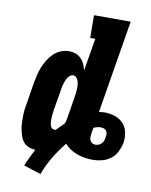

<svg xmlns="http://www.w3.org/2000/svg" viewBox="-94 -804 787 1000"><g transform="rotate(10 300.0 -303.5)"><path d="M190 128 99 99Q108 76 119 53Q130 30 142 8Q123 8 106 1Q89 -6 78 -19.5Q67 -33 61.5 -50Q56 -67 52.5 -85Q49 -103 48.5 -122Q48 -141 48.5 -159.5Q49 -178 51.5 -197Q54 -216 58 -235L74 -335Q78 -356 83 -377.5Q88 -399 96.5 -419.5Q105 -440 117 -459.5Q129 -479 145.5 -495Q162 -511 183.5 -519.5Q205 -528 226 -528Q244 -528 261 -522Q278 -516 290 -503.5Q302 -491 309 -475.5Q316 -460 320 -442L349 -615H322L321 -735H515L434 -243Q442 -244 449.5 -245Q457 -246 465 -246Q493 -246 519 -237Q545 -228 562.5 -209.5Q580 -191 586 -164Q592 -137 588 -109L587 -104Q582 -81 570.5 -58Q559 -35 538 -19.5Q517 -4 492.5 2Q468 8 445 8Q423 8 402 4.5Q381 1 361.5 -6Q342 -13 325 -24Q308 -35 295 -51Q261 -10 234 35.5Q207 81 190 128ZM221 -112Q223 -112 225 -112Q227 -112 229 -113Q239 -123 249 -133.5Q259 -144 269 -153Q273 -162 274.5 -170.5Q276 -179 278 -188L294 -288Q296 -300 297.5 -311.5Q299 -323 300 -334.5Q301 -346 300.5 -357.5Q300 -369 297 -379.5Q294 -390 287 -399Q280 -408 269 -408Q260 -408 252 -401.5Q244 -395 239 -386.5Q234 -378 231 -369.5Q228 -361 225 -352Q222 -343 221 -334Q220 -325 218 -316L201 -216Q200 -208 199 -200.5Q198 -193 197 -185.5Q196 -178 196 -170.5Q196 -163 196 -155.5Q196 -148 197 -141Q198 -134 200.5 -127.5Q203 -121 208.5 -116.5Q214 -112 221 -112ZM445 -72Q454 -72 462.5 -75.5Q471 -79 477.5 -86Q484 -93 487 -101.5Q490 -110 491 -119Q493 -128 492.5 -137Q492 -146 487.5 -153Q483 -160 474.5 -163Q466 -166 457 -166Q448 -166 438.5 -163.5Q429 -161 420 -157L415 -130Q414 -120 413 -110Q412 -100 415.5 -91.5Q419 -83 427 -77.5Q435 -72 445 -72Z"/></g></svg>

Font: Iosevka Etoile Heavy
Style: Italic
Weight: 900
Italic angle: -9°
Designer: Belleve Invis
Foundry: Belleve Invis
Version: Version 22.1.2; ttfautohint (v1.8.4)